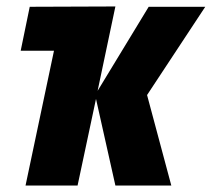

<svg xmlns="http://www.w3.org/2000/svg" viewBox="-20 -574 655 594"><path d="M59 0H220L277 -268L337 0H510L435 -280L615 -553H440L282 -293L337 -554L72 -553L44 -417H147Z"/></svg>

Font: Noto Sans UI Condensed Black
Style: Italic
Weight: 900
Width: 3
Italic angle: -192°
Designer: Monotype Design Team
Foundry: Monotype Imaging Inc.
Version: Version 1.901